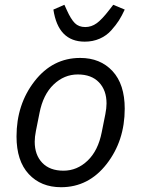

<svg xmlns="http://www.w3.org/2000/svg" viewBox="-20 -770 590 802"><path d="M334 -596Q223 -596 203 -730L249 -750L259 -728Q276 -690 292.5 -673.5Q309 -657 336 -657Q362 -657 384 -673Q406 -689 436 -728L453 -750L501 -730Q489 -704 477 -685Q465 -666 445 -643.5Q425 -621 396.5 -608.5Q368 -596 334 -596ZM235 12Q151 12 100 -43Q49 -98 49 -200Q49 -334 124.5 -431Q200 -528 315 -528Q399 -528 450 -473Q501 -418 501 -316Q501 -182 425.5 -85Q350 12 235 12ZM405 -218 420 -293Q425 -318 425 -338Q425 -393 393.5 -426Q362 -459 305 -459Q248 -459 204 -417Q160 -375 145 -298L130 -223Q125 -198 125 -178Q125 -123 156.5 -90Q188 -57 245 -57Q302 -57 346 -99Q390 -141 405 -218Z"/></svg>

Font: Aneliza
Style: Italic
Weight: 400
Italic angle: -11.31°
Designer: Mike Abbink, Paul van der Laan, Pieter van Rosmalen
Foundry: Bold Monday
Version: Version 3.0